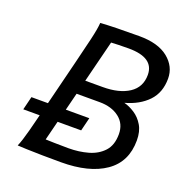

<svg xmlns="http://www.w3.org/2000/svg" viewBox="-127 -818 896 936"><g transform="rotate(20 320.5 -350.0)"><path d="M319.8 -627 265.1 -409.2H355.5Q440.9 -409.2 491.5 -442.6Q542 -476.1 542 -539.6Q542 -629.4 410.6 -629.4Q382.3 -629.4 358.9 -628.7Q335.4 -627.9 319.8 -627ZM125 -217.8 189.9 -478.5Q207.5 -548.8 221.7 -609.4Q235.8 -669.9 237.3 -698.7Q270.5 -701.2 323.7 -702.4Q377 -703.6 439 -703.6Q536.6 -703.6 588.9 -661.4Q641.1 -619.1 641.1 -556.6Q641.1 -483.9 597.7 -438.5Q554.2 -393.1 481 -373Q508.3 -366.2 536.1 -348.1Q564 -330.1 582.5 -299.1Q601.1 -268.1 601.1 -221.2Q601.1 -109.9 518.1 -52.5Q435.1 4.9 289.1 4.9Q239.7 4.9 192.6 4.2Q145.5 3.4 110.8 2.2Q76.2 1 63.5 0Q76.2 -28.8 91.8 -87.9Q107.4 -147 125 -217.8ZM247.1 -335 181.6 -74.2Q195.3 -73.7 227.5 -72.8Q259.8 -71.8 300.8 -71.8Q354.5 -71.8 401.9 -85.2Q449.2 -98.6 478.8 -130.9Q508.3 -163.1 508.3 -219.7Q508.3 -273.9 468.8 -304.4Q429.2 -335 366.7 -335ZM28.8 -174.8 45.9 -244.1H346.2L329.1 -174.8Z"/></g></svg>

Font: Andika
Style: Italic
Weight: 400
Italic angle: -14°
Designer: Victor Gaultney, Annie Olsen, Julie Remington, Don Collingsworth, Eric Hays, Becca Hirsbrunner
Foundry: SIL International
Version: Version 6.101